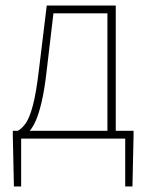

<svg xmlns="http://www.w3.org/2000/svg" viewBox="-20 -498 532 690"><path d="M56 0V172H30L26 -12V-28H460V-12L456 172H430V0ZM366 -10V-450H172L148 -246Q140 -175 129.5 -131Q119 -87 108 -63Q97 -39 86.5 -27.5Q76 -16 68 -10L44 -28Q59 -36 72.5 -55Q86 -74 98 -118.5Q110 -163 120 -248L148 -478H396V-10Z"/></svg>

Font: Source Sans 3
Style: Regular
Weight: 200
Designer: Paul D. Hunt
Foundry: Adobe
Version: Version 3.046;hotconv 1.0.118;makeotfexe 2.5.65603